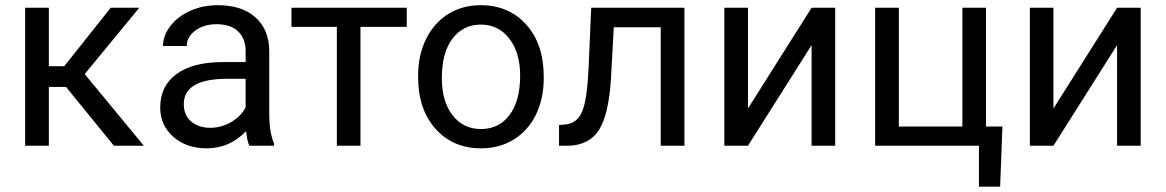

<svg xmlns="http://www.w3.org/2000/svg" viewBox="-20 -558 4463 735"><path d="M232.9 -225.1H167V0H76.2V-528.3H167V-304.7H226.1L403.8 -528.3H513.2L304.2 -274.4L530.8 0H416Z M934.6 0Q926.8 -15.6 921.9 -55.7Q858.9 9.8 771.5 9.8Q693.4 9.8 643.3 -34.4Q593.3 -78.6 593.3 -146.5Q593.3 -229 656 -274.7Q718.8 -320.3 832.5 -320.3H920.4V-361.8Q920.4 -409.2 892.1 -437.3Q863.8 -465.3 808.6 -465.3Q760.3 -465.3 727.5 -440.9Q694.8 -416.5 694.8 -381.8H604Q604 -421.4 632.1 -458.3Q660.2 -495.1 708.3 -516.6Q756.3 -538.1 814 -538.1Q905.3 -538.1 957 -492.4Q1008.8 -446.8 1010.7 -366.7V-123.5Q1010.7 -50.8 1029.3 -7.8V0ZM784.7 -68.8Q827.1 -68.8 865.2 -90.8Q903.3 -112.8 920.4 -147.9V-256.3H849.6Q683.6 -256.3 683.6 -159.2Q683.6 -116.7 711.9 -92.8Q740.2 -68.8 784.7 -68.8Z M1537.1 -455.1H1359.9V0H1269.5V-455.1H1095.7V-528.3H1537.1Z M1580.6 -269Q1580.6 -346.7 1611.1 -408.7Q1641.6 -470.7 1696 -504.4Q1750.5 -538.1 1820.3 -538.1Q1928.2 -538.1 1994.9 -463.4Q2061.5 -388.7 2061.5 -264.6V-258.3Q2061.5 -181.2 2032 -119.9Q2002.4 -58.6 1947.5 -24.4Q1892.6 9.8 1821.3 9.8Q1713.9 9.8 1647.2 -64.9Q1580.6 -139.6 1580.6 -262.7ZM1671.4 -258.3Q1671.4 -170.4 1712.2 -117.2Q1752.9 -64 1821.3 -64Q1890.1 -64 1930.7 -117.9Q1971.2 -171.9 1971.2 -269Q1971.2 -356 1929.9 -409.9Q1888.7 -463.9 1820.3 -463.9Q1753.4 -463.9 1712.4 -410.6Q1671.4 -357.4 1671.4 -258.3Z M2600.1 -528.3V0H2509.3V-453.6H2329.6L2318.8 -255.9Q2310.1 -119.6 2273.2 -61Q2236.3 -2.4 2156.2 0H2120.1V-79.6L2146 -81.5Q2189.9 -86.4 2209 -132.3Q2228 -178.2 2233.4 -302.2L2243.2 -528.3Z M3086.9 -528.3H3177.2V0H3086.9V-385.3L2843.3 0H2752.9V-528.3H2843.3V-142.6Z M3330.1 -528.3H3420.9V-73.7H3664.1V-528.3H3754.4V-73.7H3817.4L3808.6 156.7H3727.5V0H3330.1Z M4256.3 -528.3H4346.7V0H4256.3V-385.3L4012.7 0H3922.4V-528.3H4012.7V-142.6Z"/></svg>

Font: RobotoInd
Style: Regular
Weight: 400
Designer: Google
Version: Version 2.001101; 2014